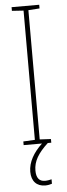

<svg xmlns="http://www.w3.org/2000/svg" viewBox="-62 -743 343 990"><g transform="rotate(-5 109.5 -248.5)"><path d="M87 136C87 88 111 48 163 0H181V-19L123 -22V-691L181 -695V-714H38V-695L98 -691V-22L38 -19V0H133C88 42 60 90 60 140C60 189 87 217 131 217C145 217 158 214 166 211V188C160 190 144 193 132 193C102 193 87 174 87 136Z"/></g></svg>

Font: Noto Sans Myanmar UI ExtraCondensed Thin
Style: Regular
Weight: 100
Width: 2
Designer: Monotype Design Team
Foundry: Monotype Imaging Inc.
Version: Version 2.103